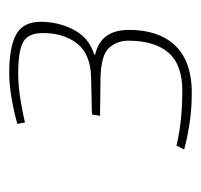

<svg xmlns="http://www.w3.org/2000/svg" viewBox="-30 -764 446 427"><g transform="rotate(-90 193.5 -550.0)"><path d="M245 -753Q303 -753 331 -737.5Q359 -722 359 -683Q359 -643 341 -609Q323 -575 286 -564V-562Q315 -555 328 -536Q341 -517 341 -487Q341 -442 325 -410.5Q309 -379 278 -363Q247 -347 201 -347Q165 -347 132.5 -352Q100 -357 75 -364L84 -381Q100 -377 119.5 -374Q139 -371 161 -369.5Q183 -368 205 -368Q264 -368 290.5 -399Q317 -430 317 -488Q317 -513 301 -531Q285 -549 233 -550L150 -551L153 -569L238 -571Q289 -573 311.5 -603Q334 -633 334 -678Q334 -711 314 -722Q294 -733 244 -733Q217 -733 186 -728Q155 -723 135 -718L132 -735Q161 -743 190.5 -748Q220 -753 245 -753Z"/></g></svg>

Font: Exo 2 Thin
Style: Italic
Weight: 250
Italic angle: -8°
Designer: Natanael Gama
Foundry: Natanael Gama
Version: Version 2.010